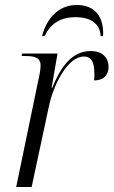

<svg xmlns="http://www.w3.org/2000/svg" viewBox="-20 -751 456 771"><path d="M149 -606H159C183 -657 224 -682 283 -682C344 -682 382 -656 384 -606H394C398 -683 362 -731 288 -731C215 -731 167 -677 149 -606ZM136 -439 45 0H107L176 -322C194 -411 252 -524 317 -524C345 -524 359 -505 359 -455C359 -447 359 -438 358 -428C394 -428 416 -448 416 -482C416 -516 395 -546 344 -546C270 -546 225 -485 189 -397H187L211 -536H69L67 -526H81C119 -526 143 -520 143 -488C143 -478 141 -460 136 -439Z"/></svg>

Font: Noto Serif Display SemiCondensed Light
Style: Italic
Weight: 300
Width: 4
Italic angle: -12°
Designer: Monotype Design Team
Foundry: Monotype Imaging Inc.
Version: Version 2.009